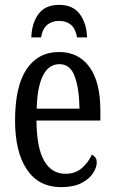

<svg xmlns="http://www.w3.org/2000/svg" viewBox="-20 -760 471 790"><path d="M231 10Q140 10 91 -62Q42 -134 42 -264Q42 -405 89.5 -475.5Q137 -546 223 -546Q303 -546 348 -484.5Q393 -423 393 -304V-264H130Q131 -152 161.5 -98.5Q192 -45 249 -45Q290 -45 317 -68.5Q344 -92 358 -124Q366 -120 372 -112.5Q378 -105 378 -91Q378 -71 362.5 -47Q347 -23 314.5 -6.5Q282 10 231 10ZM307 -313Q306 -395 287.5 -445.5Q269 -496 225 -496Q180 -496 156.5 -448.5Q133 -401 131 -313ZM109 -606Q110 -662 137.5 -701Q165 -740 223 -740Q281 -740 309 -701Q337 -662 338 -606H297Q291 -642 272 -658Q253 -674 223 -674Q194 -674 174.5 -658Q155 -642 149 -606Z"/></svg>

Font: Noto Serif ExtraCondensed
Style: Regular
Weight: 400
Width: 2
Designer: Monotype Design Team
Foundry: Monotype Imaging Inc.
Version: Version 2.015